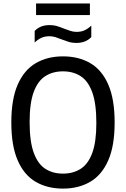

<svg xmlns="http://www.w3.org/2000/svg" viewBox="-20 -1073 723 1102"><path d="M341.5 9.5Q252 9.5 185.2 -29.2Q118.5 -68 81.8 -151.8Q45 -235.5 45 -370Q45 -504.5 82 -588.2Q119 -672 185.8 -710.8Q252.5 -749.5 341.5 -749.5Q431 -749.5 497.8 -710.8Q564.5 -672 601.2 -588.2Q638 -504.5 638 -370Q638 -235.5 601 -151.8Q564 -68 497.2 -29.2Q430.5 9.5 341.5 9.5ZM341.5 -76.5Q400 -76.5 443 -104Q486 -131.5 509.5 -195Q533 -258.5 533 -367Q533 -478.5 509.5 -543.2Q486 -608 443 -635.8Q400 -663.5 341.5 -663.5Q283 -663.5 240 -636Q197 -608.5 173.5 -545Q150 -481.5 150 -373Q150 -261.5 173.5 -196.8Q197 -132 240 -104.2Q283 -76.5 341.5 -76.5ZM417.5 -826.5Q394 -826.5 373.5 -833Q353 -839.5 333.5 -847Q316.5 -854 299.2 -859.5Q282 -865 264 -865Q237.5 -865 217.8 -856Q198 -847 179 -829V-895.5Q195 -912 216 -920.5Q237 -929 265.5 -929Q289 -929 309.5 -922.5Q330 -916 349.5 -908Q366.5 -901.5 383.8 -895.8Q401 -890 419 -890Q445.5 -890 465.2 -899Q485 -908 504 -926V-860Q472 -826.5 417.5 -826.5ZM187 -986.5V-1053H496V-986.5Z"/></svg>

Font: Encode Sans SemiCondensed SemiCondensed Medium
Style: Regular
Weight: 500
Width: 4
Designer: Multiple Designers
Foundry: Impallari Type
Version: Version 3.000; ttfautohint (v1.8.3) -l 8 -r 50 -G 200 -x 14 